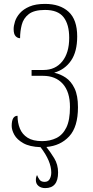

<svg xmlns="http://www.w3.org/2000/svg" viewBox="-20 -745 478 985"><path d="M212 220Q191 220 177.5 209Q164 198 164 179Q164 164 170 153Q175 166 183 177Q191 188 209 188Q227 188 235 173.5Q243 159 243 140Q243 82 188 10Q132 8 99.5 -10.5Q67 -29 53.5 -53.5Q40 -78 40 -99Q40 -151 70 -151Q70 -115 82 -85.5Q94 -56 121.5 -38.5Q149 -21 196 -21Q237 -21 269.5 -37Q302 -53 320.5 -91Q339 -129 339 -196Q339 -274 302 -315Q265 -356 201 -356H142V-386H203Q264 -386 299.5 -430Q335 -474 335 -551Q335 -620 306 -657Q277 -694 211 -694Q155 -694 127.5 -672.5Q100 -651 91.5 -617.5Q83 -584 83 -549Q70 -549 60 -559.5Q50 -570 50 -596Q50 -613 57 -635Q64 -657 82 -677.5Q100 -698 131.5 -711.5Q163 -725 211 -725Q288 -725 332 -684.5Q376 -644 376 -558Q376 -480 344.5 -434Q313 -388 258 -372Q290 -365 317.5 -346.5Q345 -328 362.5 -291.5Q380 -255 380 -195Q380 -94 335 -45.5Q290 3 218 9Q238 34 258 66.5Q278 99 278 140Q278 220 212 220Z"/></svg>

Font: Noto Serif ExtraCondensed ExtraLight
Style: Regular
Weight: 200
Width: 2
Designer: Monotype Design Team
Foundry: Monotype Imaging Inc.
Version: Version 2.015